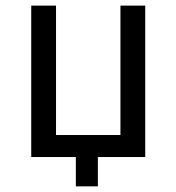

<svg xmlns="http://www.w3.org/2000/svg" viewBox="-20 -557 626 681"><path d="M90.8 0V-537.1H178.7V-78.1H407.2V-537.1H495.1V0H327.1V104H249V0Z"/></svg>

Font: Consola Mono
Style: Book
Weight: 400
Monospace: yes
Designer: Wojciech Kalinowski "wmk69" (wmk69@o2.pl)
Foundry: Wojciech Kalinowski "wmk69" (wmk69@o2.pl)
Version: Version 2.1.0